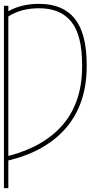

<svg xmlns="http://www.w3.org/2000/svg" viewBox="-24 -757 463 981"><path d="M18.6 -727.5V-699.7Q85 -737.3 175.8 -737.3Q297.4 -737.3 358.2 -661.4Q418.9 -585.4 418.9 -425.8V-418Q418.9 -228.5 315.7 -106.2Q212.4 16.1 18.6 63V204.1H-3.9V-727.5ZM18.6 40Q203.6 -8.3 299.6 -122.8Q395.5 -237.3 395.5 -417V-427.7Q395.5 -577.1 340.3 -646Q285.2 -714.8 175.8 -714.8Q83.5 -714.8 18.6 -672.9Z"/></svg>

Font: Inter Display Thin
Style: Regular
Weight: 100
Designer: Rasmus Andersson
Foundry: rsms
Version: Version 4.000;git-a52131595